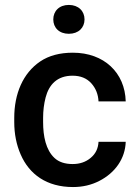

<svg xmlns="http://www.w3.org/2000/svg" viewBox="-20 -753 562 783"><path d="M276.4 -84C244.6 -84 219.7 -92.3 202.1 -108.9C167 -141.6 155.8 -197.3 155.8 -255.4V-272.5C155.8 -301.3 159.2 -329.1 166 -355.5C179.7 -407.7 212.9 -444.3 275.9 -444.3C308.1 -444.3 333.5 -434.1 352.1 -413.6C370.6 -393.1 380.4 -368.2 381.8 -339.4H492.7C489.7 -457 403.8 -538.1 277.3 -538.1C224.1 -538.1 179.7 -526.4 144 -502.4C73.2 -454.6 38.1 -370.1 38.1 -272.5V-255.4C38.1 -207 46.9 -162.6 64.5 -122.6C99.6 -42 170.4 9.8 277.8 9.8C316.9 9.8 352.5 1.5 384.8 -15.1C449.2 -47.9 490.7 -106 492.7 -174.8H381.8C380.4 -147.9 370.1 -126 350.1 -109.4C330.1 -92.3 305.2 -84 276.4 -84ZM197.3 -673.8C197.3 -640.1 221.2 -615.2 260.7 -615.2C300.3 -615.2 324.7 -640.1 324.7 -673.8C324.7 -707.5 300.3 -732.9 260.7 -732.9C221.2 -732.9 197.3 -707.5 197.3 -673.8Z"/></svg>

Font: Vazirmatn Medium
Style: Regular
Weight: 500
Designer: Saber Rastikerdar
Foundry: Saber Rastikerdar
Version: Version 33.003